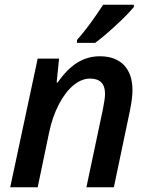

<svg xmlns="http://www.w3.org/2000/svg" viewBox="-20 -786 630 806"><path d="M342.8 0 412.1 -328.1Q420.9 -372.1 420.9 -392.1Q420.9 -456.1 357.9 -456.1Q322.8 -456.1 288.6 -428.2Q254.4 -400.4 227.1 -347.9Q199.7 -295.4 186 -229L138.2 0H22.9L138.2 -540H228L217.8 -439.9H222.2Q262.7 -497.6 305.7 -523.7Q348.6 -549.8 398.9 -549.8Q464.4 -549.8 500.2 -512.7Q536.1 -475.6 536.1 -407.2Q536.1 -373.5 524.9 -318.8L458 0ZM303.2 -618.2Q350.6 -670.9 413.1 -766.1H542V-756.8Q515.6 -724.6 464.8 -678Q414.1 -631.3 379.4 -606H303.2Z"/></svg>

Font: Open Sans Semibold
Style: Italic
Weight: 600
Italic angle: -12°
Foundry: Ascender Corporation
Version: Version 1.10